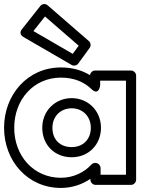

<svg xmlns="http://www.w3.org/2000/svg" viewBox="-22 -885 725 945"><path d="M199.4 -804 365.3 -660.1 336 -619.9 142.5 -732.1ZM212.4 -858.9C200.5 -869.2 184.5 -865.8 176.4 -855.5L85.4 -740.5C71.1 -722.5 83.9 -708.3 92.5 -703.4L330.5 -565.4C340.6 -559.5 355.5 -561.7 363.2 -572.3L419.2 -649.3C426.5 -659.4 425.2 -674.4 415.4 -682.9ZM-2 -256C-2 -94.3 112.8 40 278 40C333.7 40 384 21.9 423 -4.9V0C423 15.1 437.3 25 448 25H623C638.1 25 648 10.7 648 0V-513C648 -528.1 633.7 -538 623 -538H446C431.7 -538 421.9 -525 421.1 -515C379.8 -540.2 332.1 -553 278 -553C112.7 -553 -2 -417.6 -2 -256ZM48 -256C48 -394.4 143.3 -503 278 -503C341.4 -503 391.5 -482.3 428.5 -446.1C464 -411.5 471 -464 471 -464V-488H598V-25H473V-58C473 -68.7 463.1 -83 448 -83H446C439.7 -83 432.3 -80.1 427.5 -74.8C394 -37.8 340.5 -10 278 -10C143.2 -10 48 -117.7 48 -256ZM236 -256C236 -313.3 277.2 -352 331 -352C383.6 -352 425 -313.4 425 -256C425 -199.2 386.6 -161 331 -161C272.3 -161 236 -198.9 236 -256ZM186 -256C186 -173.1 245.7 -111 331 -111C413.4 -111 475 -172.8 475 -256C475 -340.6 410.4 -402 331 -402C250.8 -402 186 -340.7 186 -256Z"/></svg>

Font: Hussar Techniczny
Style: Bold 
Weight: 700
Foundry: Cannot Into Space Fonts
Version: Version 0.77